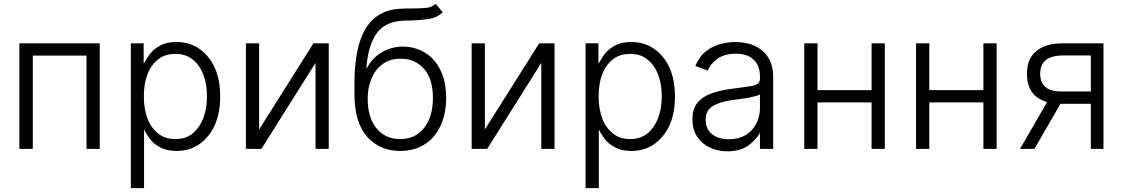

<svg xmlns="http://www.w3.org/2000/svg" viewBox="-20 -774 5854 1001"><path d="M500 -548V2H431V-484H151V2H81V-548Z M729 -548V-444H731Q743 -467 762 -493Q782 -519 816 -537Q849 -555 900 -555Q969 -555 1020 -519Q1072 -482 1100 -420Q1128 -357 1128 -271Q1128 -185 1100 -122Q1072 -60 1020 -23Q969 13 901 13Q850 13 817 -5Q782 -23 762 -49Q739 -81 731 -99V207H662V-548ZM749 -156Q768 -106 806 -77Q841 -49 894 -49Q948 -49 984 -78Q1020 -108 1040 -158Q1059 -208 1059 -272Q1059 -337 1040 -385Q1020 -437 984 -464Q949 -493 894 -493Q840 -493 805 -465Q768 -437 749 -387Q730 -339 730 -272Q730 -206 749 -156Z M1694 -548V2H1625V-446L1343 2H1262V-548H1331V-99L1614 -548Z M2215 -675Q2169 -668 2121 -667H2101Q2094 -666 2079 -666Q1986 -661 1942 -598Q1898 -534 1890 -417H1892Q1919 -471 1970 -501Q2020 -531 2081 -531Q2144 -531 2196 -499Q2247 -469 2276 -409Q2306 -349 2306 -264Q2306 -180 2276 -117Q2245 -52 2193 -21Q2140 13 2067 13Q1959 13 1893 -62Q1828 -137 1828 -283V-340Q1828 -531 1888 -628Q1950 -726 2076 -729Q2087 -730 2106 -730H2133Q2173 -730 2201 -733Q2230 -735 2252 -754L2288 -710Q2258 -681 2215 -675ZM2191 -107Q2237 -165 2237 -264Q2237 -362 2191 -415Q2144 -468 2069 -468Q2014 -468 1978 -442Q1939 -415 1918 -368Q1897 -320 1897 -260Q1897 -161 1943 -105Q1988 -49 2067 -49Q2146 -49 2191 -107Z M2871 -548V2H2802V-446L2520 2H2439V-548H2508V-99L2791 -548Z M3100 -548V-444H3102Q3114 -467 3133 -493Q3153 -519 3187 -537Q3220 -555 3271 -555Q3340 -555 3391 -519Q3443 -482 3471 -420Q3499 -357 3499 -271Q3499 -185 3471 -122Q3443 -60 3391 -23Q3340 13 3272 13Q3221 13 3188 -5Q3153 -23 3133 -49Q3110 -81 3102 -99V207H3033V-548ZM3120 -156Q3139 -106 3177 -77Q3212 -49 3265 -49Q3319 -49 3355 -78Q3391 -108 3411 -158Q3430 -208 3430 -272Q3430 -337 3411 -385Q3391 -437 3355 -464Q3320 -493 3265 -493Q3211 -493 3176 -465Q3139 -437 3120 -387Q3101 -339 3101 -272Q3101 -206 3120 -156Z M3680 -5Q3638 -25 3614 -62Q3590 -100 3590 -152Q3590 -208 3617 -239Q3643 -271 3692 -288Q3741 -305 3802 -312Q3872 -321 3906 -327Q3942 -335 3942 -363V-376Q3942 -432 3909 -463Q3878 -494 3816 -494Q3760 -494 3722 -469Q3685 -443 3670 -406L3605 -430Q3625 -478 3657 -504Q3690 -531 3731 -543Q3773 -555 3814 -555Q3843 -555 3880 -547Q3916 -538 3944 -518Q3975 -496 3992 -462Q4011 -427 4011 -370V2H3942V-84H3943Q3926 -49 3884 -17Q3840 15 3772 15Q3723 15 3680 -5ZM3866 -69Q3904 -92 3922 -128Q3942 -166 3942 -209V-282Q3937 -277 3911 -271Q3883 -263 3855 -260Q3813 -254 3802 -253Q3734 -244 3696 -221Q3659 -199 3659 -150Q3659 -101 3693 -74Q3726 -48 3780 -48Q3830 -48 3866 -69Z M4524 -304V-548H4593V2H4524V-240H4242V2H4173V-548H4242V-304Z M5107 -304V-548H5176V2H5107V-240H4825V2H4756V-548H4825V-304Z M5509 -233 5373 2H5298L5439 -242Q5334 -272 5334 -390Q5334 -467 5382 -507Q5431 -548 5519 -548H5733V2H5667V-233H5513ZM5403 -390Q5403 -297 5513 -297H5667V-485H5519Q5403 -483 5403 -390Z"/></svg>

Font: Sinter Normal
Style: Regular
Weight: 350
Foundry: Adobe & rsms
Version: Version 1.000